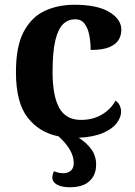

<svg xmlns="http://www.w3.org/2000/svg" viewBox="-20 -569 567 807"><path d="M273 218Q239 218 219.5 207Q200 196 200 177Q200 164 207 151Q215 154 224.5 156.5Q234 159 248 159Q265 159 277.5 148.5Q290 138 290 116Q290 90 274.5 62Q259 34 226 4Q145 -12 96 -75Q47 -138 47 -266Q47 -374 79.5 -435.5Q112 -497 167.5 -523Q223 -549 292 -549Q389 -549 439.5 -518.5Q490 -488 490 -444Q490 -422 479.5 -403Q469 -384 441 -371.5Q413 -359 361 -359Q361 -393 355 -422.5Q349 -452 335 -470Q321 -488 296 -488Q267 -488 246 -468.5Q225 -449 213 -401Q201 -353 201 -267Q201 -166 229 -115.5Q257 -65 320 -65Q372 -65 410 -88.5Q448 -112 465 -146Q477 -139 483 -126Q489 -113 489 -100Q489 -76 470.5 -51.5Q452 -27 412.5 -10Q373 7 311 10Q344 31 364 58.5Q384 86 384 123Q384 166 356.5 192Q329 218 273 218Z"/></svg>

Font: Noto Serif
Style: Bold
Weight: 700
Designer: Monotype Design Team
Foundry: Monotype Imaging Inc.
Version: Version 2.014